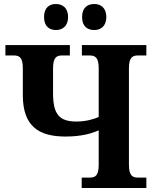

<svg xmlns="http://www.w3.org/2000/svg" viewBox="-20 -939 773 959"><path d="M451 -789C481 -789 511 -806 511 -854C511 -902 481 -919 451 -919C418 -919 390 -902 390 -854C390 -806 418 -789 451 -789ZM259 -789C290 -789 320 -806 320 -854C320 -902 290 -919 259 -919C228 -919 200 -902 200 -854C200 -806 228 -789 259 -789ZM388 0H711V-52H670C643 -52 624 -60 624 -116V-598C624 -654 643 -662 670 -662H711V-714H389V-662H426C454 -662 473 -654 473 -598V-355C453 -345 410 -332 363 -332C277 -332 245 -366 245 -474V-598C245 -654 264 -662 291 -662H329V-714H7V-662H48C75 -662 94 -654 94 -599V-464C94 -305 177 -257 308 -257C390 -257 442 -274 473 -288V-115C473 -59 454 -52 427 -52H388Z"/></svg>

Font: Noto Serif SemiCondensed
Style: Bold
Weight: 700
Width: 4
Designer: Monotype Design Team
Foundry: Monotype Imaging Inc.
Version: Version 2.015